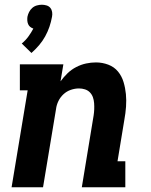

<svg xmlns="http://www.w3.org/2000/svg" viewBox="-20 -792 640 812"><path d="M113 -568 72 -608Q88 -621 100 -637.5Q112 -654 121 -671Q113 -674 107.5 -678.5Q102 -683 99 -690Q96 -697 95.5 -705Q95 -713 96 -721Q98 -731 103 -741Q108 -751 116.5 -758.5Q125 -766 136 -769Q147 -772 157 -772Q167 -772 177 -769Q187 -766 193 -758.5Q199 -751 200.5 -741Q202 -731 200 -721Q196 -699 189 -678.5Q182 -658 171 -638Q160 -618 145 -600.5Q130 -583 113 -568ZM29 0 97 -410H64V-520H248L236 -448Q249 -466 265.5 -482Q282 -498 302.5 -508.5Q323 -519 344 -523.5Q365 -528 386 -528Q413 -528 438 -518.5Q463 -509 479 -489.5Q495 -470 502.5 -445Q510 -420 512.5 -394Q515 -368 513 -340.5Q511 -313 506 -286L477 -110H510V0H326L376 -304Q378 -317 378.5 -330Q379 -343 378 -356Q377 -369 373 -380.5Q369 -392 360.5 -401Q352 -410 339.5 -414Q327 -418 314 -418Q297 -418 279.5 -412Q262 -406 248.5 -393.5Q235 -381 227 -364.5Q219 -348 217 -331L162 0Z"/></svg>

Font: Iosevka Etoile Extrabold
Style: Italic
Weight: 800
Italic angle: -9°
Designer: Belleve Invis
Foundry: Belleve Invis
Version: Version 22.1.2; ttfautohint (v1.8.4)